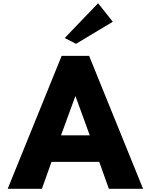

<svg xmlns="http://www.w3.org/2000/svg" viewBox="-20 -1172 930 1192"><path d="M381.8 -936 588.9 -1151.9 680.2 -1037.1 452.1 -899.9ZM27.8 0 362.8 -825.2H533.2L868.2 0H655.8L596.2 -167H299.8L240.2 0ZM358.9 -332H537.1L448.2 -576.2Z"/></svg>

Font: Hussar Preview
Style: Bold
Weight: 700
Foundry: Cannot Into Space Fonts, PlusOne Fonts
Version: Version 2.29RC2 "Millennial"